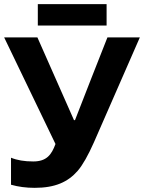

<svg xmlns="http://www.w3.org/2000/svg" viewBox="-20 -894 693 924"><path d="M653 -714H497C445 -581 392 -449 341 -316H336L160 -714H0L247 -201C228 -149 204 -117 140 -117C97 -117 62 -123 33 -135V-5C68 5 106 10 147 10C245 10 307 -18 354 -72C378 -100 404 -146 432 -209ZM162 -874V-771H493V-874Z"/></svg>

Font: Passageway
Style: Regular
Weight: 700
Foundry: Ascender Corporation
Version: Version 1.11